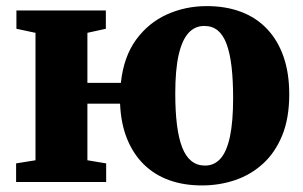

<svg xmlns="http://www.w3.org/2000/svg" viewBox="-20 -582 970 614"><path d="M626 11Q567 11 520 -6.2Q473 -23.5 439.2 -57Q405.5 -90.5 386 -139Q366.5 -187.5 364 -250.5H259.5V-69.5L319.5 -59.5V0H31.5V-59.5L93.5 -69.5V-477L32.5 -490V-548.5H318.5V-490L259.5 -477V-317H366.5Q375.5 -400.5 415 -454.8Q454.5 -509 513.8 -535.8Q573 -562.5 641 -562.5Q702.5 -562.5 751.2 -544Q800 -525.5 834.2 -489.2Q868.5 -453 886.8 -400.5Q905 -348 905 -280.5Q905 -204 882.5 -149Q860 -94 821 -58.5Q782 -23 731.8 -6Q681.5 11 626 11ZM635.5 -52.5Q665.5 -52.5 685.5 -75.2Q705.5 -98 715.5 -145.8Q725.5 -193.5 725.5 -268Q725.5 -325.5 720.5 -368.5Q715.5 -411.5 704.8 -440.8Q694 -470 676.5 -484.5Q659 -499 633 -499Q603 -499 582.5 -476.2Q562 -453.5 551.2 -406Q540.5 -358.5 540.5 -283Q540.5 -225.5 546 -182.2Q551.5 -139 562.8 -110.2Q574 -81.5 592.2 -67Q610.5 -52.5 635.5 -52.5Z"/></svg>

Font: Merriweather 36pt Black
Style: Regular
Weight: 900
Version: Version 2.100